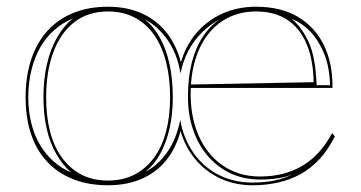

<svg xmlns="http://www.w3.org/2000/svg" viewBox="-20 -535 1073 570"><path d="M300 15Q242 15 196 -3.5Q150 -22 118.5 -56.5Q87 -91 71.5 -139Q56 -187 56 -246Q56 -308 72.5 -358Q89 -408 120.5 -443Q152 -478 197.5 -496.5Q243 -515 300 -515Q357 -515 400.5 -495.5Q444 -476 473.5 -439.5Q503 -403 517 -350Q532 -401 564 -438Q596 -475 641 -495Q686 -515 740 -515Q814 -515 864.5 -485Q915 -455 941.5 -401Q968 -347 967 -274H541V-284L911 -291Q910 -358 890 -405Q870 -452 832.5 -476.5Q795 -501 740 -501Q697 -501 661.5 -484.5Q626 -468 600 -436Q574 -404 560 -358.5Q546 -313 546 -255Q546 -202 560.5 -157Q575 -112 602 -79.5Q629 -47 667 -29Q705 -11 752 -11Q788 -11 819.5 -19Q851 -27 878 -43Q905 -59 927 -83.5Q949 -108 966 -140L974 -130Q954 -90 928.5 -62.5Q903 -35 872 -18Q841 -1 805 7Q769 15 730 15Q678 15 634.5 -5Q591 -25 560.5 -61.5Q530 -98 516 -146Q502 -94 473 -58.5Q444 -23 400.5 -4Q357 15 300 15ZM300 1Q345 1 379 -16.5Q413 -34 437 -66.5Q461 -99 473 -144.5Q485 -190 485 -246Q485 -304 473 -351Q461 -398 437.5 -431.5Q414 -465 379.5 -483Q345 -501 301 -501Q242 -501 201 -469.5Q160 -438 138.5 -380.5Q117 -323 117 -246Q117 -190 128.5 -145Q140 -100 164 -67Q188 -34 222 -16.5Q256 1 300 1ZM920 -282H960Q958 -338 942 -376.5Q926 -415 902 -440.5Q878 -466 846 -479Q878 -452 897.5 -407.5Q917 -363 920 -282ZM64 -246Q64 -205 73 -169Q82 -133 99 -104.5Q116 -76 139.5 -55.5Q163 -35 191 -23Q166 -45 147 -78Q128 -111 118.5 -153.5Q109 -196 109 -246Q109 -300 119.5 -345Q130 -390 149.5 -424Q169 -458 196 -480Q167 -468 142.5 -447Q118 -426 100.5 -396Q83 -366 73.5 -328Q64 -290 64 -246ZM409 -478Q436 -457 455 -422.5Q474 -388 483.5 -343.5Q493 -299 493 -246Q493 -197 483.5 -154.5Q474 -112 456 -79Q438 -46 412 -25Q450 -45 477 -84Q504 -123 515 -179Q525 -123 554.5 -81Q584 -39 629 -16Q674 7 730 7Q767 7 797 0.5Q827 -6 849 -18Q832 -10 807 -6Q782 -2 752 -2Q704 -2 664.5 -20.5Q625 -39 596.5 -72.5Q568 -106 553 -150.5Q538 -195 538 -248Q538 -305 549.5 -349.5Q561 -394 582.5 -426.5Q604 -459 634 -479Q606 -464 581.5 -440.5Q557 -417 540 -385.5Q523 -354 516 -317Q506 -376 477 -417Q448 -458 409 -478Z"/></svg>

Font: Kalnia Glaze Thin Light
Style: Regular
Weight: 300
Version: Version 1.110